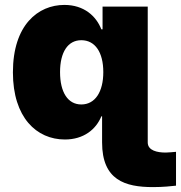

<svg xmlns="http://www.w3.org/2000/svg" viewBox="-20 -557 731 776"><path d="M598.6 199.2C640.6 199.2 672.9 195.3 691.4 193.4V56.6C676.8 57.6 663.1 59.6 649.4 59.6C616.2 59.6 577.1 51.8 577.1 18.6V-530.3H394.5V-438.5H389.6C369.1 -491.2 320.3 -537.1 240.2 -537.1C133.8 -537.1 32.2 -456.1 32.2 -264.6C32.2 -82 127.9 6.8 242.2 6.8C318.4 6.8 368.2 -34.2 389.6 -86.9H392.6V18.6C392.6 170.9 485.4 199.2 598.6 199.2ZM308.6 -134.8C253.9 -134.8 222.7 -184.6 222.7 -265.6C222.7 -345.7 253.9 -394.5 308.6 -394.5C364.3 -394.5 397.5 -345.7 397.5 -265.6C397.5 -185.5 364.3 -134.8 308.6 -134.8Z"/></svg>

Font: Pretendard Black
Style: Regular
Weight: 900
Designer: Base glyphs from Inter by Rasmus Andersson; Hangeul glyphs from Noto Sans CJK(Source Han Sans) by Jang Soo-young and Kan
Foundry: Kil Hyung-jin
Version: Version 1.309;Glyphs 3.2 (3225)